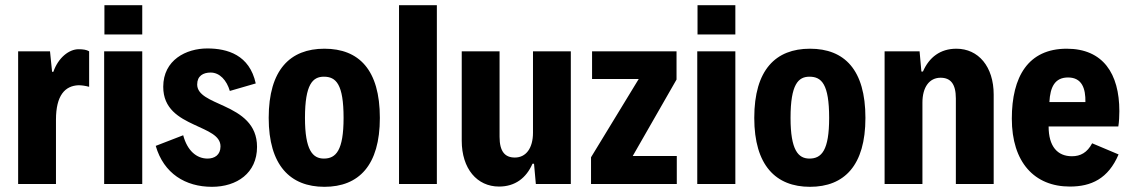

<svg xmlns="http://www.w3.org/2000/svg" viewBox="-20 -710 4365 741"><path d="M50 0H196V-248C196 -342 231 -379 283 -381C295 -381 309 -379 324 -375V-512C314 -518 301 -520 283 -520C247 -520 205 -488 186 -433H181L173 -512H50Z M383 -577H529V-690H383ZM382 0H529V-512H382Z M798 11C894 11 972 -42 972 -143C972 -231 911 -270 846 -300C792 -325 741 -343 741 -384C741 -417 764 -430 793 -430C828 -430 855 -400 867 -359L967 -388C943 -498 858 -523 780 -523C699 -523 610 -479 610 -375C610 -290 671 -256 729 -229C782 -204 831 -187 831 -145C831 -112 808 -98 781 -98C739 -98 703 -128 687 -188L581 -147C612 -40 696 11 798 11Z M1232 11C1365 11 1446 -72 1446 -255C1446 -441 1365 -522 1232 -522C1100 -522 1017 -441 1017 -255C1017 -72 1100 11 1232 11ZM1230 -98C1187 -98 1157 -130 1157 -255C1157 -385 1187 -414 1230 -414C1277 -414 1306 -385 1306 -255C1306 -130 1277 -98 1230 -98Z M1520 0H1666V-690H1520Z M2183 -512H2037V-198C2037 -138 2010 -102 1967 -102C1929 -102 1908 -125 1908 -182V-512H1762V-167C1762 -59 1821 10 1906 10C1968 10 2011 -23 2035 -78H2041L2048 0H2183Z M2422 -108 2591 -403V-512H2265V-405H2445L2261 -103V0H2592V-108Z M2672 -577H2818V-690H2672ZM2671 0H2818V-512H2671Z M3106 11C3239 11 3320 -72 3320 -255C3320 -441 3239 -522 3106 -522C2974 -522 2891 -441 2891 -255C2891 -72 2974 11 3106 11ZM3104 -98C3061 -98 3031 -130 3031 -255C3031 -385 3061 -414 3104 -414C3151 -414 3180 -385 3180 -255C3180 -130 3151 -98 3104 -98Z M3394 0H3540V-314C3540 -374 3567 -410 3610 -410C3648 -410 3669 -387 3669 -330V0H3815V-345C3815 -453 3756 -522 3671 -522C3609 -522 3566 -489 3542 -434H3536L3529 -512H3394Z M4117 -107C4061 -107 4027 -145 4027 -222H4296C4299 -238 4300 -266 4300 -281C4300 -426 4237 -522 4097 -522C3948 -522 3885 -414 3885 -252C3885 -84 3972 10 4109 10C4191 10 4257 -20 4297 -114L4195 -157C4176 -121 4150 -107 4117 -107ZM4102 -411C4156 -411 4170 -368 4169 -316H4030C4033 -374 4051 -411 4102 -411Z"/></svg>

Font: Decalotype
Style: Bold
Weight: 700
Designer: Alfredo Marco Pradil
Foundry: Alfredo Marco Pradil
Version: Version 1.0